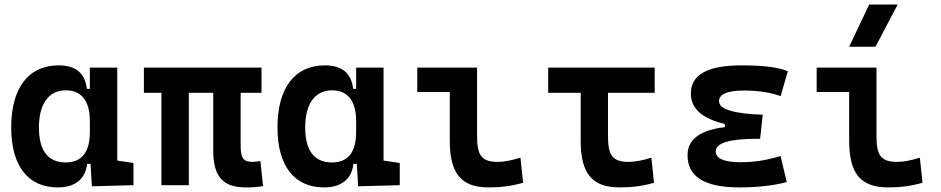

<svg xmlns="http://www.w3.org/2000/svg" viewBox="-20 -815 4142 845"><path d="M234.4 9.8C307.6 9.8 356.4 -24.9 363.3 -93.8H378.4L384.3 4.9L567.4 0V-97.7L496.1 -108.4V-517.6H375.5V-423.8H362.3C354.5 -493.2 313.5 -527.3 237.8 -527.3C105 -527.3 29.3 -427.7 29.3 -253.9C29.3 -84 104 9.8 234.4 9.8ZM375.5 -235.4C375.5 -147.5 342.3 -100.1 269 -100.1C191.4 -100.1 151.4 -151.9 151.4 -253.9C151.4 -358.4 194.3 -417.5 270 -417.5C338.9 -417.5 375.5 -370.1 375.5 -282.2Z M1061.5 9.8C1094.7 9.8 1111.8 8.3 1137.7 3.9L1126 -106.4C1111.3 -104 1101.1 -102.5 1090.8 -102.5C1047.4 -102.5 1039.1 -124.5 1039.1 -175.8V-406.7H1130.9V-517.6H613.3V-406.7H690.4V0H811V-406.7H918.5V-151.4C918.5 -38.6 960.9 9.8 1061.5 9.8Z M1406.2 9.8C1479.5 9.8 1528.3 -24.9 1535.2 -93.8H1550.3L1556.2 4.9L1739.3 0V-97.7L1668 -108.4V-517.6H1547.4V-423.8H1534.2C1526.4 -493.2 1485.4 -527.3 1409.7 -527.3C1276.9 -527.3 1201.2 -427.7 1201.2 -253.9C1201.2 -84 1275.9 9.8 1406.2 9.8ZM1547.4 -235.4C1547.4 -147.5 1514.2 -100.1 1440.9 -100.1C1363.3 -100.1 1323.2 -151.9 1323.2 -253.9C1323.2 -358.4 1366.2 -417.5 1441.9 -417.5C1510.7 -417.5 1547.4 -370.1 1547.4 -282.2Z M2130.9 9.8C2185.5 9.8 2230.5 3.9 2282.2 -10.7L2270.5 -121.1C2229 -108.4 2198.2 -102.5 2169.9 -102.5C2093.8 -102.5 2079.6 -137.7 2079.6 -219.7V-517.6H1816.4V-410.2H1959.5V-195.3C1959.5 -51.8 2009.3 9.8 2130.9 9.8Z M2707 9.8C2759.8 9.8 2808.1 3.9 2858.4 -10.7L2846.7 -121.1C2807.1 -108.4 2772.9 -102.5 2746.1 -102.5C2669.9 -102.5 2655.8 -137.7 2655.8 -219.7V-406.7H2861.3V-517.6H2392.6V-406.7H2535.6V-195.3C2535.6 -51.8 2585.4 9.8 2707 9.8Z M3235.4 9.8C3318.8 9.8 3389.2 0.5 3442.4 -13.7L3415.5 -127.9C3372.6 -116.7 3322.3 -101.1 3239.3 -101.1C3166.5 -101.1 3129.9 -117.2 3129.9 -148.9C3129.9 -185.5 3189.9 -204.1 3309.6 -204.1H3325.2L3336.9 -310.1C3208.5 -314.5 3144.5 -334 3144.5 -369.6C3144.5 -400.9 3181.2 -416.5 3253.9 -416.5C3315.4 -416.5 3368.7 -408.7 3415.5 -392.1L3447.3 -501.5C3405.3 -519 3337.9 -527.3 3243.2 -527.3C3094.2 -527.3 3020.5 -486.3 3020.5 -403.8C3020.5 -337.4 3069.8 -293 3169.9 -269.5V-255.4C3060.1 -242.2 3005.9 -201.2 3005.9 -131.8C3005.9 -36.6 3081.5 9.8 3235.4 9.8Z M3888.7 9.8C3943.4 9.8 3988.3 3.9 4040 -10.7L4028.3 -121.1C3986.8 -108.4 3956.1 -102.5 3927.7 -102.5C3851.6 -102.5 3837.4 -137.7 3837.4 -219.7V-517.6H3574.2V-410.2H3717.3V-195.3C3717.3 -51.8 3767.1 9.8 3888.7 9.8ZM3717.3 -609.4H3833L3930.7 -794.9H3805.2Z"/></svg>

Font: Cascadia Mono SemiBold
Style: Regular
Weight: 600
Monospace: yes
Designer: Aaron Bell
Foundry: Saja Typeworks
Version: Version 2404.023